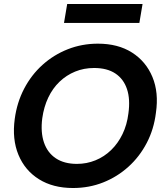

<svg xmlns="http://www.w3.org/2000/svg" viewBox="-20 -931 821 963"><path d="M346 12Q246 12 175.5 -32Q105 -76 72.5 -154.5Q40 -233 54 -335Q65 -417 101 -486Q137 -555 193 -605.5Q249 -656 320 -684Q391 -712 471 -712Q572 -712 642 -667.5Q712 -623 744.5 -545Q777 -467 762 -365Q752 -283 716 -214Q680 -145 624 -94.5Q568 -44 497.5 -16Q427 12 346 12ZM366 -109Q415 -109 459 -127Q503 -145 537.5 -178.5Q572 -212 594.5 -258.5Q617 -305 624 -362Q634 -433 617 -484Q600 -535 558.5 -562.5Q517 -590 452 -590Q401 -590 357 -572Q313 -554 278.5 -521Q244 -488 222 -441.5Q200 -395 192 -338Q183 -268 200.5 -216.5Q218 -165 260 -137Q302 -109 366 -109ZM301 -816 317 -911H695L679 -816Z"/></svg>

Font: DM Sans 36pt
Style: Bold Italic
Weight: 700
Italic angle: -10°
Designer: Colophon Foundry, Jonny Pinhorn
Foundry: Colophon Foundry
Version: Version 4.004;gftools[0.9.30]